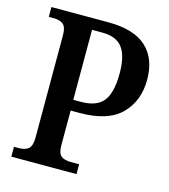

<svg xmlns="http://www.w3.org/2000/svg" viewBox="-107 -800 781 885"><g transform="rotate(15 283.0 -357.0)"><path d="M29 -47H51Q82 -47 98 -60.5Q114 -74 114 -115V-603Q114 -641 98 -654Q82 -667 53 -667H29V-714H301Q422 -714 482 -660Q542 -606 542 -504Q542 -403 479 -339.5Q416 -276 281 -276H238V-110Q238 -72 254 -59.5Q270 -47 300 -47H340V0H29ZM273 -327Q348 -327 380 -367Q412 -407 412 -500Q412 -583 382.5 -622Q353 -661 286 -661H237V-327Z"/></g></svg>

Font: Noto Serif NarrowSemiBold
Style: Regular
Weight: 600
Width: 4
Designer: Monotype Design Team
Foundry: Monotype Imaging Inc.
Version: Version 1.001